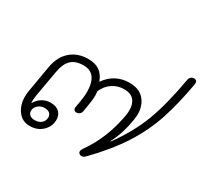

<svg xmlns="http://www.w3.org/2000/svg" viewBox="-148 -909 1177 1118"><g transform="rotate(30 440.0 -350.0)"><path d="M58 -127Q58 -149 62 -168L92 -343Q106 -420 153 -460Q200 -500 269 -500Q317 -500 346 -479.5Q375 -459 390 -417Q449 -500 546 -500Q612 -500 645.5 -461.5Q679 -423 679 -364Q679 -351 675 -325Q667 -276 654.5 -235.5Q642 -195 619 -150L621 -148Q709 -269 753 -387Q797 -505 828 -683Q830 -695 839 -702.5Q848 -710 859 -710Q871 -710 876 -702.5Q881 -695 879 -683Q853 -535 817 -427Q781 -319 716 -217Q651 -115 542 -3Q529 10 516 10Q508 10 503 6Q494 0 494 -9Q494 -19 504 -33Q593 -158 622 -325Q625 -345 625 -362Q625 -404 603.5 -428Q582 -452 538 -452Q496 -452 461 -429Q426 -406 408 -364Q410 -348 410 -337Q410 -303 401 -255L395 -220Q393 -209 384 -202Q375 -195 365 -195Q354 -195 348 -201.5Q342 -208 344 -220L350 -253Q358 -298 358 -331Q358 -389 335 -421.5Q312 -454 264 -454Q211 -454 182.5 -427Q154 -400 144 -345L112 -164Q107 -135 109 -113H111Q126 -140 151.5 -155Q177 -170 207 -170Q245 -170 265 -150.5Q285 -131 285 -100Q285 -55 251.5 -23Q218 9 167 9Q117 9 87.5 -30Q58 -69 58 -127ZM237 -89Q237 -106 225 -116Q213 -126 191 -126Q167 -126 148.5 -110Q130 -94 130 -72Q130 -56 141.5 -45.5Q153 -35 175 -35Q203 -35 220 -50Q237 -65 237 -89Z"/></g></svg>

Font: Kodchasan ExtraLight
Style: Italic
Weight: 275
Italic angle: -10°
Version: Version 1.000; ttfautohint (v1.6)